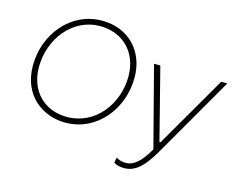

<svg xmlns="http://www.w3.org/2000/svg" viewBox="-118 -888 1571 1265"><g transform="rotate(15 667.0 -255.5)"><path d="M368 6C584 6 734 -185 734 -398C734 -578 613 -706 431 -706C219 -706 66 -518 66 -303C66 -95 218 6 368 6ZM370 -33C213 -33 107 -142 107 -304C107 -493 238 -668 428 -668C581 -668 693 -562 693 -395C693 -207 562 -33 370 -33ZM821 195C896 195 952 142 1015 33L1334 -520H1292L1009 -31H1002L877 -520H834L976 26C924 116 878 159 823 159C798 159 776 153 756 141L750 177C769 190 795 195 821 195Z"/></g></svg>

Font: Fixel Display ExtraLight
Style: Italic
Weight: 200
Italic angle: -10°
Designer: AlfaBravo + MacPaw
Foundry: Kyrylo Tkachov, Marchela Mozhyna, Serhii Makarenko, Maria Weinstein, Zakhar Kryvoshyya
Version: Version 1.210;Glyphs 3.2 (3217)